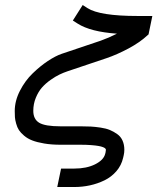

<svg xmlns="http://www.w3.org/2000/svg" viewBox="-20 -563 640 763"><path d="M220.7 12.2Q184.6 12.2 155.8 7.3Q127 2.4 108.2 -4.9Q89.4 -12.2 75.7 -23.9Q62 -35.6 55.2 -46.1Q48.3 -56.6 44.2 -71.8Q40 -86.9 39.3 -97.2Q38.6 -107.4 38.6 -121.6Q38.6 -162.1 59.1 -202.1Q79.6 -242.2 109.6 -271.2Q139.6 -300.3 170.2 -320.6Q200.7 -340.8 225.1 -349.1L380.4 -401.4Q412.1 -412.6 444.8 -429.2Q339.8 -436.5 288.6 -469.2L269.5 -481.4L308.6 -543L327.6 -530.8Q376.5 -499.5 526.9 -499.5H585.4L570.3 -426.3L567.4 -423.8Q536.1 -394.5 490.2 -370.1Q444.3 -345.7 403.8 -332L248.5 -279.8Q232.4 -274.4 216.6 -266.8Q200.7 -259.3 180.9 -245.4Q161.1 -231.4 146.7 -215.1Q132.3 -198.7 122.3 -174.3Q112.3 -149.9 112.3 -122.6Q112.3 -89.4 135.7 -75.2Q159.2 -61 220.7 -61H301.3Q323.7 -61 341.1 -60.1Q358.4 -59.1 379.9 -55.9Q401.4 -52.7 416.7 -46.4Q432.1 -40 446 -30Q460 -20 467 -4.2Q474.1 11.7 474.1 32.2Q474.1 43.5 471.7 53.7L469.2 64.5Q462.4 94.2 442.6 117.2Q422.9 140.1 395.3 153.6Q367.7 167 337.4 173.6Q307.1 180.2 275.4 180.2H207.5L222.7 106.9H275.4Q323.7 106.9 357.7 90.1Q391.6 73.2 397.9 48.8L399.4 43Q400.9 34.2 400.9 32.2Q400.9 29.8 398.4 27.1Q396 24.4 389.2 21.7Q382.3 19 371.6 17.1Q360.8 15.1 342.8 13.7Q324.7 12.2 301.3 12.2Z"/></svg>

Font: Anka/Coder
Style: Italic
Weight: 400
Italic angle: -12°
Monospace: yes
Version: Version 001.100